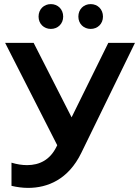

<svg xmlns="http://www.w3.org/2000/svg" viewBox="-20 -909 679 936"><path d="M36 -116V-3C62 3 89 7 117 7C212 7 313 -34 376 -163L638 -700H508L329 -337L144 -700H5L259 -201L255 -193C224 -130 173 -104 112 -104C88 -104 62 -108 36 -116ZM422 -768C456 -768 482 -793 482 -828C482 -864 456 -889 422 -889C388 -889 362 -864 362 -828C362 -793 388 -768 422 -768ZM228 -768C262 -768 288 -793 288 -828C288 -864 262 -889 228 -889C194 -889 168 -864 168 -828C168 -793 194 -768 228 -768Z"/></svg>

Font: Chess Sans SemiBold
Style: Regular
Weight: 600
Designer: Wolf Bōese
Foundry: Wolf Bōese
Version: Version 7.223;Glyphs 3.3 (3306)